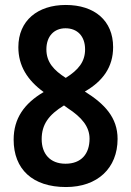

<svg xmlns="http://www.w3.org/2000/svg" viewBox="-20 -744 529 774"><path d="M245 -724C132 -724 54 -661 54 -554C54 -479 90 -421 156 -373C78 -327 35 -267 35 -181C35 -62 111 10 246 10C373 10 454 -66 454 -184C454 -270 402 -325 322 -375C395 -417 436 -474 436 -554C436 -661 361 -724 245 -724ZM244 -630C292 -630 323 -598 323 -545C323 -495 296 -462 245 -430C197 -461 167 -493 167 -545C167 -598 198 -630 244 -630ZM148 -183C148 -242 176 -281 238 -319L253 -308C310 -271 341 -233 341 -185C341 -124 308 -84 244 -84C181 -84 148 -125 148 -183Z"/></svg>

Font: Noto Sans Arabic Cond SemBd
Style: Regular
Weight: 600
Width: 3
Designer: Monotype Design Team, Nadine Chahine, Nizar Qandah and Khaled Hosny
Foundry: Monotype Imaging Inc.
Version: Version 2.012